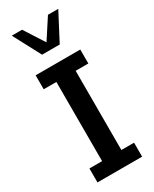

<svg xmlns="http://www.w3.org/2000/svg" viewBox="-207 -853 727 905"><g transform="rotate(-30 157.0 -400.5)"><path d="M36 0V-76H105V-507H36V-583H279V-507H210V-76H279V0ZM111 -652 32 -801H88L158 -692L229 -801H285L207 -652Z"/></g></svg>

Font: Rokkitt SemiBold Medium
Style: Regular
Weight: 500
Version: Version 3.103